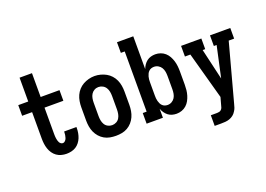

<svg xmlns="http://www.w3.org/2000/svg" viewBox="-128 -1074 2256 1628"><g transform="rotate(-20 1000.0 -260.0)"><path d="M304 8Q281 8 258 2Q235 -4 216 -17.5Q197 -31 183.5 -50.5Q170 -70 162.5 -92.5Q155 -115 152 -138Q149 -161 149 -185V-424H59V-520H149V-735H261V-520H431V-424H261V-185Q261 -175 261.5 -165.5Q262 -156 263.5 -146Q265 -136 267.5 -126.5Q270 -117 274.5 -108.5Q279 -100 287 -94Q295 -88 304 -88Q317 -88 326.5 -98Q336 -108 340 -120.5Q344 -133 346 -146Q348 -159 348 -173Q348 -174 348 -175Q348 -176 348 -177H459Q459 -175 459 -172.5Q459 -170 459 -167Q459 -145 455 -123Q451 -101 443 -81Q435 -61 421 -43Q407 -25 388.5 -13.5Q370 -2 348 3Q326 8 304 8Z M750 8Q723 8 696 3Q669 -2 645.5 -15.5Q622 -29 604 -49.5Q586 -70 575 -94.5Q564 -119 559.5 -146Q555 -173 555 -200V-320Q555 -347 559.5 -374Q564 -401 575 -425.5Q586 -450 604.5 -470.5Q623 -491 646.5 -504Q670 -517 696.5 -524Q723 -531 750 -531Q777 -531 803.5 -524Q830 -517 853.5 -504Q877 -491 895.5 -470.5Q914 -450 925 -425.5Q936 -401 940.5 -374Q945 -347 945 -320V-200Q945 -173 940.5 -146Q936 -119 925 -94.5Q914 -70 896 -49.5Q878 -29 854.5 -15.5Q831 -2 804 3Q777 8 750 8ZM750 -88Q770 -88 788 -97.5Q806 -107 816 -124Q826 -141 829.5 -160.5Q833 -180 833 -200V-320Q833 -340 829.5 -359.5Q826 -379 815.5 -396Q805 -413 787 -422.5Q769 -432 749 -432Q729 -432 711.5 -422Q694 -412 684 -395.5Q674 -379 670.5 -359.5Q667 -340 667 -320V-200Q667 -180 670.5 -160.5Q674 -141 684 -124Q694 -107 712 -97.5Q730 -88 750 -88Z M1297 8Q1277 8 1257 2.5Q1237 -3 1221 -15.5Q1205 -28 1193.5 -45Q1182 -62 1175 -81V0H1028V-96H1063V-639H1028V-735H1175V-439Q1182 -458 1193.5 -475Q1205 -492 1221 -504.5Q1237 -517 1257 -522.5Q1277 -528 1297 -528Q1321 -528 1344 -520Q1367 -512 1385 -496Q1403 -480 1414.5 -459Q1426 -438 1433 -415Q1440 -392 1442.5 -368Q1445 -344 1445 -320V-200Q1445 -176 1442.5 -152Q1440 -128 1433 -105Q1426 -82 1414.5 -61Q1403 -40 1385 -24Q1367 -8 1344 0Q1321 8 1297 8ZM1251 -88Q1271 -88 1288.5 -98Q1306 -108 1316 -124.5Q1326 -141 1329.5 -160.5Q1333 -180 1333 -200V-320Q1333 -340 1329.5 -359.5Q1326 -379 1316 -395.5Q1306 -412 1288.5 -422Q1271 -432 1251 -432Q1238 -432 1226 -428Q1214 -424 1204.5 -415Q1195 -406 1189.5 -394.5Q1184 -383 1180.5 -370.5Q1177 -358 1176 -345.5Q1175 -333 1175 -320V-200Q1175 -187 1176 -174.5Q1177 -162 1180.5 -149.5Q1184 -137 1189.5 -125.5Q1195 -114 1204.5 -105Q1214 -96 1226 -92Q1238 -88 1251 -88Z M1564 215V119H1621Q1631 119 1641 116.5Q1651 114 1658.5 106.5Q1666 99 1669.5 89.5Q1673 80 1675 70L1694 1L1577 -424H1528V-520H1711V-424H1688L1753 -144L1814 -424H1789V-520H1972V-424H1923L1783 95Q1779 112 1773.5 128Q1768 144 1758 158Q1748 175 1732.5 187Q1717 199 1698.5 205.5Q1680 212 1660.5 213.5Q1641 215 1621 215Z"/></g></svg>

Font: Iosevka Gothic
Style: Bold
Weight: 700
Monospace: yes
Designer: Belleve Invis
Foundry: Belleve Invis
Version: Version 15.5.1; ttfautohint (v1.8.4)